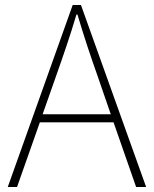

<svg xmlns="http://www.w3.org/2000/svg" viewBox="-20 -746 614 766"><path d="M150 -290 201 -435C232 -523 258 -597 285 -688H289C316 -597 341 -523 372 -435L422 -290ZM523 0H563L303 -726H270L11 0H48L139 -258H433Z"/></svg>

Font: Noto Sans T Chinese Thin
Style: Regular
Weight: 100
Designer: Ryoko NISHIZUKA (kana & ideographs); Paul D. Hunt (Latin, Greek & Cyrillic); Wenlong ZHANG (bopomofo); Sandoll Communica
Foundry: Adobe Systems Incorporated
Version: Version 1.000;PS 1;hotconv 1.0.78;makeotf.lib2.5.61930